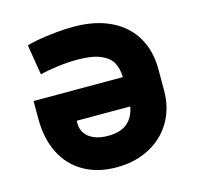

<svg xmlns="http://www.w3.org/2000/svg" viewBox="-106 -828 977 949"><g transform="rotate(-15 383.0 -353.5)"><path d="M64.5 -321.3V-413.1H521.5Q520.5 -456.5 503.9 -487.3Q487.3 -518.1 444.3 -536.4Q401.4 -554.7 326.2 -554.7Q277.3 -554.7 222.9 -547.6Q168.5 -540.5 133.8 -531.2L108.4 -685.5Q120.6 -690.9 160.4 -698.5Q200.2 -706.1 251.2 -711.4Q302.2 -716.8 348.6 -716.8Q461.4 -716.8 540.8 -677.7Q620.1 -638.7 660.6 -568.6Q701.2 -498.5 701.2 -407.2V-296.9Q701.2 -207.5 660.6 -137.9Q620.1 -68.4 546.4 -29.3Q472.7 9.8 377 9.8Q281.2 9.8 210.7 -30.5Q140.1 -70.8 102.3 -145.5Q64.5 -220.2 64.5 -321.3ZM377 -151.4Q441.4 -151.4 476.1 -181.6Q510.7 -211.9 519 -263.7H245.1V-250Q245.1 -221.2 260.3 -199Q275.4 -176.8 305.2 -164.1Q335 -151.4 377 -151.4Z"/></g></svg>

Font: Pretendard GOV Black
Style: Regular
Weight: 900
Designer: Base glyphs from Inter by Rasmus Andersson; Hangeul glyphs from Noto Sans CJK(Source Han Sans) by Jang Soo-young and Kan
Foundry: Kil Hyung-jin
Version: Version 1.309